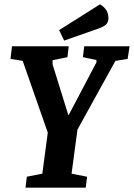

<svg xmlns="http://www.w3.org/2000/svg" viewBox="-20 -860 614 880"><path d="M97 0 103 -50 174 -64 199 -252 84 -581 28 -590 35 -648H295L289 -598L221 -584V-565L293 -333H295L422 -574V-585L360 -598L366 -648H574L565 -590L509 -581L335 -266L308 -64L379 -50L373 0ZM274 -674 251 -722 438 -840Q451 -834 464 -818Q477 -802 477 -775Q477 -762 469 -751Q461 -740 431 -729Z"/></svg>

Font: Faustina
Style: Bold Italic
Weight: 700
Italic angle: -8°
Designer: Alfonso Garcia
Foundry: http://www.omnibus-type.com
Version: Version 1.200